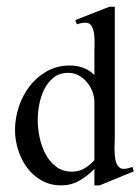

<svg xmlns="http://www.w3.org/2000/svg" viewBox="-20 -543 420 574"><path d="M277.8 11.2H262.2V-38.1Q241.7 -16.6 217 -2.7Q192.4 11.2 163.1 11.2Q130.4 11.2 104.5 -3.4Q78.6 -18.1 61 -41.7Q43.5 -65.4 34.2 -95Q24.9 -124.5 24.9 -153.8Q24.9 -189 36.1 -223.4Q47.4 -257.8 68.6 -285.4Q89.8 -313 120.4 -330.1Q150.9 -347.2 189 -347.2Q209.5 -347.2 228.3 -340.6Q247.1 -334 262.2 -318.8V-389.2Q262.2 -397 262.7 -411.4Q263.2 -425.8 261.5 -439.9Q259.8 -454.1 254.2 -464.6Q248.5 -475.1 235.8 -475.1Q229 -475.1 222.9 -473.9Q216.8 -472.7 210 -470.2L205.1 -482.9L307.1 -522.9H323.2V-132.8Q323.2 -127.4 322.8 -118.2Q322.3 -108.9 322.3 -98.4Q322.3 -87.9 323.2 -77.1Q324.2 -66.4 327.1 -57.6Q330.1 -48.8 335.7 -43.5Q341.3 -38.1 350.1 -38.1Q356 -38.1 362.5 -39.8Q369.1 -41.5 376 -43.9L379.9 -30.8ZM262.2 -237.8Q262.2 -253.4 256.3 -269Q250.5 -284.7 240 -297.1Q229.5 -309.6 215.3 -317.4Q201.2 -325.2 184.1 -325.2Q157.7 -325.2 140.1 -311Q122.6 -296.9 112.1 -275.6Q101.6 -254.4 97.2 -229.7Q92.8 -205.1 92.8 -184.1Q92.8 -160.6 98.1 -133.8Q103.5 -106.9 115.5 -83.7Q127.4 -60.5 147.2 -45.2Q167 -29.8 195.8 -29.8Q215.8 -29.8 232.7 -39.8Q249.5 -49.8 262.2 -64Z"/></svg>

Font: Scheherazade Urdu
Style: Regular
Weight: 400
Designer: SIL International
Foundry: SIL International
Version: Version 1.005 (build 117/117)